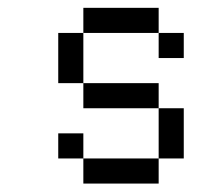

<svg xmlns="http://www.w3.org/2000/svg" viewBox="-20 -582 540 478"><path d="M187.5 -187.5H375V-125H187.5V-187.5H125V-250H187.5ZM375 -312.5H437.5V-187.5H375ZM187.5 -375H375V-312.5H187.5V-375H125V-500H187.5ZM375 -500H437.5V-437.5H375V-500H187.5V-562.5H375Z"/></svg>

Font: HE신이문
Style: regular
Weight: 500
Monospace: yes
Designer: Taeyun An (WindowsTiger)
Version: v1.1